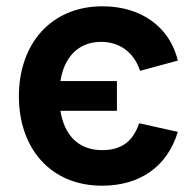

<svg xmlns="http://www.w3.org/2000/svg" viewBox="-20 -575 616 610"><path d="M304.5 15C425 15 511.5 -46 545 -156L422 -183.5C403.5 -128 368.5 -98 304.5 -98C228.5 -98 184 -146.5 172 -223H351.5V-317.5H172C183 -389 225.5 -442 301 -442C359.5 -442 405.5 -409.5 425 -350L545 -382.5C519.5 -489 429 -555 305.5 -555C142 -555 40 -435.5 40 -269C40 -106 138.5 15 304.5 15Z"/></svg>

Font: Hauora
Style: Bold
Weight: 700
Designer: Wayne Shih
Foundry: WCYS
Version: Version 1.001;hotconv 1.0.109;makeotfexe 2.5.65596